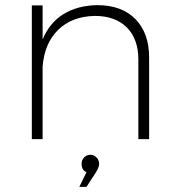

<svg xmlns="http://www.w3.org/2000/svg" viewBox="-20 -542 688 748"><path d="M104 0V-521H146V-388.2Q172.4 -452.6 226.6 -486.6Q280.8 -520.5 358.9 -522Q454.1 -522 507.6 -467.5Q561 -413.1 561 -317.9V0H519V-310.1Q519 -390.1 474.1 -435.1Q429.2 -480 349.1 -480Q259.3 -478 206.1 -425.3Q152.8 -372.6 146 -282.2V0ZM289.1 186 316.9 128.9Q297.9 120.6 297.9 96.2Q297.9 81.1 307.9 71Q317.9 61 332 61Q345.7 61 356 71.3Q366.2 81.5 366.2 97.2Q366.2 108.9 354 128.9L316.9 186Z"/></svg>

Font: Trueno UltraLight
Style: Regular
Weight: 250
Designer: Julieta Ulanovsky
Foundry: Julieta Ulanovsky
Version: Version 3.001b | FøM Fix